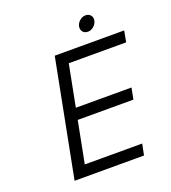

<svg xmlns="http://www.w3.org/2000/svg" viewBox="-148 -940 937 1050"><g transform="rotate(-20 320.5 -415.0)"><path d="M237 -680H641L629 -615H295L248 -373H572L559 -307H235L188 -65H522L509 0H105ZM417 -786Q421 -804 436.5 -817Q452 -830 470 -830Q489 -830 499.5 -817Q510 -804 506 -786Q502 -767 486.5 -754Q471 -741 453 -741Q434 -741 423.5 -754Q413 -767 417 -786Z"/></g></svg>

Font: Teachers[wght] Italic
Style: Regular
Weight: 400
Designer: Alfredo Marco Pradil & Chank Diesel
Version: Version 1.000;Glyphs 3.1.2 (3151)